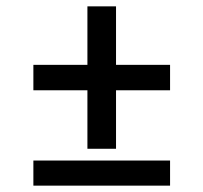

<svg xmlns="http://www.w3.org/2000/svg" viewBox="-20 -584 640 604"><path d="M345 -116H255V-300H85V-380H255V-564H345V-380H515V-300H345ZM85 0V-79H515V0Z"/></svg>

Font: Iosevka Medium Extended
Style: Regular
Weight: 500
Width: 7
Monospace: yes
Designer: Belleve Invis
Foundry: Belleve Invis
Version: Version 32.5.0; ttfautohint (v1.8.4)